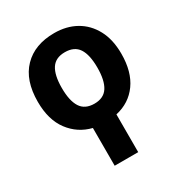

<svg xmlns="http://www.w3.org/2000/svg" viewBox="-185 -685 989 1053"><g transform="rotate(-30 309.5 -158.0)"><path d="M311 -556Q388 -556 447 -523Q506 -490 540 -427Q574 -364 574 -274Q574 -160 523.5 -89.5Q473 -19 384 1V240H235V1Q150 -20 97.5 -90Q45 -160 45 -274Q45 -410 116 -483Q187 -556 311 -556ZM309 -436Q250 -436 223.5 -395.5Q197 -355 197 -274Q197 -193 223.5 -151.5Q250 -110 310 -110Q369 -110 395.5 -151.5Q422 -193 422 -274Q422 -355 395.5 -395.5Q369 -436 309 -436Z"/></g></svg>

Font: Noto Sans
Style: Bold
Weight: 700
Designer: Monotype Design Team
Foundry: Monotype Imaging Inc.
Version: Version 2.000;GOOG;noto-source:20170915:90ef993387c0; ttfaut